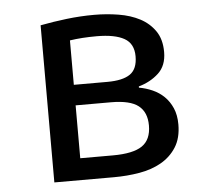

<svg xmlns="http://www.w3.org/2000/svg" viewBox="-44 -586 688 633"><g transform="rotate(-5 300.0 -269.5)"><path d="M438 -160Q438 -204 410.5 -225.5Q383 -247 320 -247H203V-72H311Q378 -72 408 -92.5Q438 -113 438 -160ZM414 -391Q414 -433 383 -450.5Q352 -468 292 -468Q266 -468 244.5 -466.5Q223 -465 203 -462V-315H314Q365 -315 389.5 -332Q414 -349 414 -391ZM535 -155Q535 -110 516 -80Q497 -50 465.5 -32Q434 -14 393 -7Q352 0 308 0H111V-520Q152 -528 198 -533.5Q244 -539 290 -539Q331 -539 370.5 -532.5Q410 -526 440.5 -510Q471 -494 490 -466.5Q509 -439 509 -397Q509 -352 482 -327Q455 -302 416 -291V-287Q439 -283 460.5 -273.5Q482 -264 498.5 -248Q515 -232 525 -209Q535 -186 535 -155Z"/></g></svg>

Font: Wlorlttqgufhjawjgtejqphaquk
Style: Regular
Weight: 400
Monospace: yes
Designer: Carrois Corporate & Edenspiekermann
Foundry: Carrois Corporate GbR & Edenspiekermann AG
Version: Version 2.001